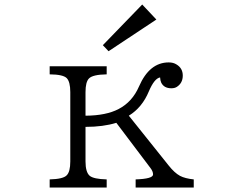

<svg xmlns="http://www.w3.org/2000/svg" viewBox="-20 -835 1040 855"><path d="M438 -633.8 613.3 -814.9 676.3 -748 463.4 -606.9ZM201.2 -540H455.1V-503.9Q392.6 -502.9 376 -485.4Q360.8 -469.7 360.8 -424.8V-319.8Q452.6 -320.3 508.3 -349.6Q569.3 -381.3 599.1 -450.2Q645.5 -557.1 731.4 -557.1Q752 -557.1 766.1 -547.9Q793.9 -531.2 793.9 -498.5Q793.9 -465.3 767.6 -448.2Q757.8 -441.9 743.2 -441.9Q710 -441.9 697.8 -467.3Q693.8 -476.1 692.9 -490.2Q667.5 -485.8 643.1 -428.7Q613.3 -356.4 553.7 -319.8L731 -98.1Q756.8 -65.4 781.7 -51.8Q804.2 -40 842.8 -36.1V0H584V-36.1Q661.6 -38.6 661.6 -58.1Q661.6 -71.8 649.9 -86.9L498 -288.1Q439.5 -270 360.8 -270V-116.2Q360.8 -68.4 379.4 -52.2Q397 -37.6 455.1 -36.1V0H201.2V-36.1Q261.2 -37.6 276.9 -54.2Q293 -69.8 293 -116.2V-424.8Q293 -471.2 276.9 -487.3Q260.3 -503.4 201.2 -503.9Z"/></svg>

Font: BIZ UDMincho
Style: Regular
Weight: 400
Monospace: yes
Designer: TypeBank Co., Ltd.
Foundry: Morisawa Inc.
Version: Version 1.06